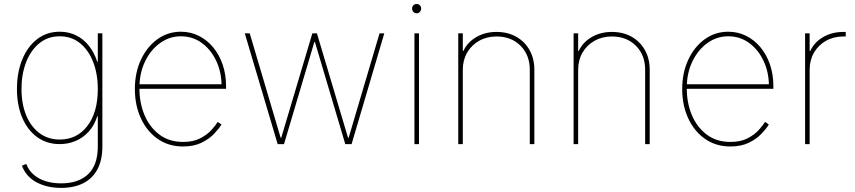

<svg xmlns="http://www.w3.org/2000/svg" viewBox="-20 -710 4215 946"><path d="M281.2 215.8Q212.4 215.8 160.6 188.5Q108.9 161.1 87.9 106.4L109.4 97.7Q121.6 129.9 146.5 151.1Q171.4 172.4 205.8 182.9Q240.2 193.4 281.2 193.4Q366.7 193.4 414.3 148.2Q461.9 103 461.9 11.7V-136.7H459Q444.8 -91.3 416.5 -60.8Q388.2 -30.3 351.6 -15.1Q314.9 0 274.4 0Q210.4 0 163.1 -34.4Q115.7 -68.8 89.6 -130.1Q63.5 -191.4 63.5 -271.5Q63.5 -352.5 89.4 -416.3Q115.2 -480 162.6 -516.8Q210 -553.7 274.4 -553.7Q318.4 -553.7 354.7 -535.9Q391.1 -518.1 417.7 -484.9Q444.3 -451.7 459 -406.2H461.9V-545.9H484.4V11.7Q484.4 78.6 460 124.3Q435.5 169.9 389.9 192.9Q344.2 215.8 281.2 215.8ZM274.4 -22.5Q359.4 -22.5 410.6 -89.6Q461.9 -156.7 461.9 -271.5Q461.9 -345.2 439.2 -404.1Q416.5 -462.9 374.5 -497.1Q332.5 -531.2 274.4 -531.2Q216.3 -531.2 174.1 -497.1Q131.8 -462.9 108.9 -404.1Q85.9 -345.2 85.9 -271.5Q85.9 -197.8 109.1 -141.6Q132.3 -85.4 174.6 -54Q216.8 -22.5 274.4 -22.5Z M881.8 11.7Q810.5 11.7 757.1 -25.6Q703.6 -63 674.1 -127.2Q644.5 -191.4 644.5 -271.5Q644.5 -351.6 674.3 -415.5Q704.1 -479.5 755.4 -516.6Q806.6 -553.7 871.1 -553.7Q918.9 -553.7 959.5 -533.4Q1000 -513.2 1030.3 -476.8Q1060.5 -440.4 1077.1 -391.6Q1093.8 -342.8 1093.8 -285.2V-272.5H656.2V-294.9H1081.5L1071.8 -285.2Q1071.8 -353.5 1045.7 -409.4Q1019.5 -465.3 974.4 -498.3Q929.2 -531.2 871.1 -531.2Q814.9 -531.2 768.6 -497.8Q722.2 -464.4 694.6 -407Q667 -349.6 667 -277.3V-274.4Q667 -202.6 692.1 -142.8Q717.3 -83 765.4 -46.9Q813.5 -10.7 881.8 -10.7Q932.6 -10.7 966.8 -28.6Q1001 -46.4 1022 -69.8Q1043 -93.3 1052.7 -109.4L1071.3 -96.7Q1059.1 -76.2 1034.9 -50.8Q1010.7 -25.4 972.9 -6.8Q935.1 11.7 881.8 11.7Z M1348.1 0 1186 -545.9H1210.4L1362.8 -31.2H1365.7L1519 -545.9H1541.5L1694.8 -31.2H1697.8L1850.1 -545.9H1873.5L1712.4 0H1681.2L1531.7 -502.9H1528.8L1379.4 0Z M2022 0V-545.9H2044.4V0ZM2033.2 -644.5Q2023.4 -644.5 2016.8 -651.6Q2010.3 -658.7 2010.3 -668Q2010.3 -677.2 2016.8 -683.8Q2023.4 -690.4 2032.7 -690.4Q2042.5 -690.4 2048.8 -683.8Q2055.2 -677.2 2055.2 -668Q2055.2 -658.7 2048.8 -651.6Q2042.5 -644.5 2033.2 -644.5Z M2260.3 -366.2V0H2237.8V-545.9H2260.3V-459H2263.2Q2282.7 -501.5 2326.4 -527.1Q2370.1 -552.7 2426.3 -552.7Q2481.4 -552.7 2523.4 -529.1Q2565.4 -505.4 2589.1 -463.4Q2612.8 -421.4 2612.8 -366.2V0H2590.3V-366.2Q2590.3 -439 2544.7 -484.6Q2499 -530.3 2426.3 -530.3Q2378.4 -530.3 2340.8 -509Q2303.2 -487.8 2281.7 -450.9Q2260.3 -414.1 2260.3 -366.2Z M2828.6 -366.2V0H2806.2V-545.9H2828.6V-459H2831.5Q2851.1 -501.5 2894.8 -527.1Q2938.5 -552.7 2994.6 -552.7Q3049.8 -552.7 3091.8 -529.1Q3133.8 -505.4 3157.5 -463.4Q3181.2 -421.4 3181.2 -366.2V0H3158.7V-366.2Q3158.7 -439 3113 -484.6Q3067.4 -530.3 2994.6 -530.3Q2946.8 -530.3 2909.2 -509Q2871.6 -487.8 2850.1 -450.9Q2828.6 -414.1 2828.6 -366.2Z M3578.6 11.7Q3507.3 11.7 3453.9 -25.6Q3400.4 -63 3370.8 -127.2Q3341.3 -191.4 3341.3 -271.5Q3341.3 -351.6 3371.1 -415.5Q3400.9 -479.5 3452.1 -516.6Q3503.4 -553.7 3567.9 -553.7Q3615.7 -553.7 3656.2 -533.4Q3696.8 -513.2 3727.1 -476.8Q3757.3 -440.4 3773.9 -391.6Q3790.5 -342.8 3790.5 -285.2V-272.5H3353V-294.9H3778.3L3768.6 -285.2Q3768.6 -353.5 3742.4 -409.4Q3716.3 -465.3 3671.1 -498.3Q3626 -531.2 3567.9 -531.2Q3511.7 -531.2 3465.3 -497.8Q3418.9 -464.4 3391.4 -407Q3363.8 -349.6 3363.8 -277.3V-274.4Q3363.8 -202.6 3388.9 -142.8Q3414.1 -83 3462.2 -46.9Q3510.3 -10.7 3578.6 -10.7Q3629.4 -10.7 3663.6 -28.6Q3697.8 -46.4 3718.8 -69.8Q3739.7 -93.3 3749.5 -109.4L3768.1 -96.7Q3755.9 -76.2 3731.7 -50.8Q3707.5 -25.4 3669.7 -6.8Q3631.8 11.7 3578.6 11.7Z M3946.8 0V-545.9H3969.2V-459H3972.2Q3991.7 -501.5 4035.4 -527.1Q4079.1 -552.7 4135.3 -552.7Q4139.6 -552.7 4141.1 -552.7Q4142.6 -552.7 4147 -552.7V-530.3Q4144.5 -530.3 4142.1 -530.3Q4139.6 -530.3 4135.3 -530.3Q4087.4 -530.3 4049.8 -509Q4012.2 -487.8 3990.7 -450.9Q3969.2 -414.1 3969.2 -366.2V0Z"/></svg>

Font: Inter Tight Thin
Style: Regular
Weight: 250
Designer: Rasmus Andersson
Foundry: rsms
Version: Version 3.004